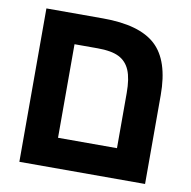

<svg xmlns="http://www.w3.org/2000/svg" viewBox="-71 -677 742 747"><g transform="rotate(10 300.0 -303.0)"><path d="M549.8 0H53.2V-606H276.9Q421.4 -606 485.6 -546.6Q549.8 -487.3 549.8 -351.1ZM185.1 -487.8V-118.2H418V-335.9Q418 -393.1 404.3 -425.5Q390.6 -458 360.8 -472.9Q331.1 -487.8 276.9 -487.8Z"/></g></svg>

Font: Liberation Mono
Style: Bold
Weight: 700
Monospace: yes
Designer: Steve Matteson
Foundry: Ascender Corporation
Version: Version 2.1.5